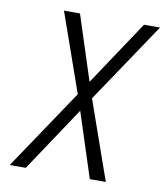

<svg xmlns="http://www.w3.org/2000/svg" viewBox="-82 -805 765 874"><g transform="rotate(10 300.0 -367.5)"><path d="M22 0 271 -371 143 -735H217L314 -436L513 -735H587L338 -364L466 0H392L295 -299L96 0Z"/></g></svg>

Font: Iosevka Light Extended
Style: Italic
Weight: 300
Width: 7
Italic angle: -9°
Monospace: yes
Designer: Belleve Invis
Foundry: Belleve Invis
Version: Version 32.5.0; ttfautohint (v1.8.4)